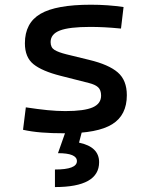

<svg xmlns="http://www.w3.org/2000/svg" viewBox="-20 -547 626 802"><path d="M252.9 9.8Q194.3 9.8 152.6 6.3Q110.8 2.9 76.2 -4.9L87.9 -98.6Q139.2 -90.8 178.5 -86.9Q217.8 -83 252.9 -83Q331.5 -83 366.9 -98.4Q402.3 -113.8 402.3 -147.5Q402.3 -170.9 389.9 -182.4Q377.4 -193.8 351.6 -200.2L232.4 -230.5Q155.8 -250 119.9 -278.8Q84 -307.6 84 -366.2Q84 -451.2 149.2 -489.3Q214.4 -527.3 359.4 -527.3Q430.7 -527.3 496.1 -517.6L485.4 -427.7Q445.8 -431.6 415.5 -433.1Q385.3 -434.6 356.4 -434.6Q269.5 -434.6 230.5 -419.7Q191.4 -404.8 191.4 -371.1Q191.4 -348.6 207.5 -338.6Q223.6 -328.6 256.8 -320.3L352.5 -296.9Q434.1 -277.3 471.9 -244.6Q509.8 -211.9 509.8 -149.4Q509.8 -65.9 448.7 -28.1Q387.7 9.8 252.9 9.8ZM209.5 234.4V161.1Q301.3 161.1 301.3 126Q301.3 92.8 222.2 92.8L255.9 -2.9L322.3 2.4L310.1 48.8Q394 66.4 394 130.4Q394 234.4 209.5 234.4Z"/></svg>

Font: CaskaydiaCove NFP
Style: Regular
Weight: 400
Designer: Aaron Bell
Foundry: Saja Typeworks
Version: Version 2111.001; VTT 6.35;Nerd Fonts 3.1.1